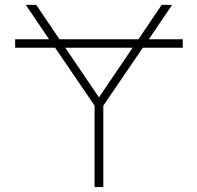

<svg xmlns="http://www.w3.org/2000/svg" viewBox="-20 -752 793 774"><path d="M41 -559.6V-593.8H177.7L84 -732.4H126L219.7 -593.8H538.1L631.8 -732.4H673.8L580.1 -593.8H716.8V-559.6H555.7L396.5 -326.2V2H361.3V-326.2L202.1 -559.6ZM378.9 -359.4 514.6 -559.6H243.2Z"/></svg>

Font: Gen Shin Gothic ExtraLight
Style: Regular
Weight: 100
Designer: [Source Han Sans]
Ryoko NISHIZUKA  (kana & ideographs); Paul D. Hunt (Latin, Greek & Cyrillic); Wenlong ZHANG  (bopomofo
Version: Version 1.002.20150607